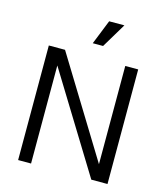

<svg xmlns="http://www.w3.org/2000/svg" viewBox="-133 -1031 981 1133"><g transform="rotate(15 358.0 -465.0)"><path d="M184 -700 552 -100V-700H631V0H532L164 -599V0H85V-700ZM485 -930 395 -780H332L392 -930Z"/></g></svg>

Font: MedMera Sans
Style: Regular
Weight: 400
Designer: Kasper Nordkvist
Foundry: UNCUT.wtf
Version: Version 1.300